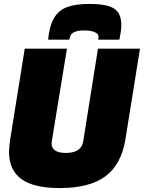

<svg xmlns="http://www.w3.org/2000/svg" viewBox="-20 -948 733 978"><path d="M284 10Q153 10 89.5 -35.5Q26 -81 26 -175Q26 -187 27.5 -202Q29 -217 32 -239L106 -700H321L244 -229Q239 -200 257 -184.5Q275 -169 315 -169Q395 -169 404 -229L479 -700H693L619 -239Q598 -110 517 -50Q436 10 284 10ZM435 -928Q488 -928 524.5 -919.5Q561 -911 579.5 -887.5Q598 -864 598 -820Q598 -803 595 -784.5Q592 -766 588 -746H480Q481 -752 481.5 -755.5Q482 -759 482 -761Q482 -772 472 -779Q462 -786 446 -789.5Q430 -793 413 -793Q378 -793 361.5 -786Q345 -779 340 -768.5Q335 -758 333 -746H225Q232 -818 256 -857.5Q280 -897 323.5 -912.5Q367 -928 435 -928Z"/></svg>

Font: Georama ExtraCondensed Thin Black
Style: Italic
Weight: 900
Italic angle: -9°
Version: Version 1.001